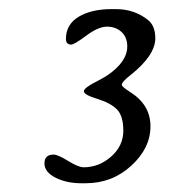

<svg xmlns="http://www.w3.org/2000/svg" viewBox="-20 -722 386 428"><path d="M251.5 -532.7Q252 -528.3 270.5 -516.6Q315.4 -488.3 315.4 -440.4Q315.4 -391.6 272.5 -352.5Q230 -313.5 170.9 -313.5H161.6Q128.4 -313.5 103.8 -325.9Q79.1 -338.4 79.1 -357.9Q79.1 -377.4 99.6 -377.4Q108.9 -377.4 131.8 -363.3Q154.8 -349.1 166.5 -349.1Q200.7 -349.1 227.8 -373Q254.9 -397 254.9 -430.4Q254.9 -463.9 240.5 -478.3Q226.1 -492.7 196.5 -501.7Q167 -510.7 167 -518.6Q167 -526.4 197.8 -541.7Q228.5 -557.1 246.1 -577.1Q263.7 -597.2 263.7 -618.2Q263.7 -639.2 250.7 -650.9Q237.8 -662.6 218.5 -662.6Q199.2 -662.6 172.4 -642.6Q145.5 -622.6 138.7 -622.6Q127 -622.6 127 -635.3Q127 -667.5 155.3 -684.6Q183.6 -701.7 229.5 -701.7H238.3Q279.3 -701.7 309.6 -677.7Q326.2 -664.6 326.2 -636.7Q326.2 -598.6 271 -554.7Q251.5 -539.6 251.5 -532.7Z"/></svg>

Font: Averia Serif Libre Light
Style: Italic
Weight: 300
Italic angle: -8.5°
Version: Version 1.002